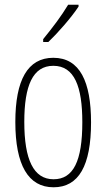

<svg xmlns="http://www.w3.org/2000/svg" viewBox="-20 -784 452 814"><path d="M313 -756V-764H269C238 -713 206 -671 163 -618V-606H185C224 -643 282 -709 313 -756ZM366 -265C366 -437 319 -539 206 -539C97 -539 45 -444 45 -267C45 -84 100 10 207 10C314 10 366 -82 366 -265ZM83 -267C83 -421 119 -505 206 -505C296 -505 329 -416 329 -266C329 -101 291 -24 207 -24C122 -24 83 -108 83 -267Z"/></svg>

Font: Noto Sans Kannada ExtraCondensed ExtraLight
Style: Regular
Weight: 200
Width: 2
Designer: Jelle Bosma - Monotype Design Team
Foundry: Monotype Imaging Inc.
Version: Version 2.005